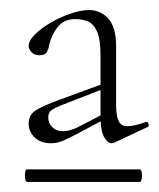

<svg xmlns="http://www.w3.org/2000/svg" viewBox="-20 -650 316 382"><path d="M34 -288Q31 -288 30 -294.5Q29 -301 30 -307Q31 -313 33 -313H258Q261 -313 262 -307Q263 -301 262 -294.5Q261 -288 258 -288ZM207 -366Q197 -362 188.5 -375Q180 -388 180 -419V-538Q180 -572 173 -587.5Q166 -603 154.5 -607.5Q143 -612 130 -612Q108 -612 95.5 -597Q83 -582 78 -561Q77 -554 73.5 -547Q70 -540 58 -540Q49 -540 43 -546Q37 -552 37 -558Q37 -569 49.5 -581.5Q62 -594 81 -605Q100 -616 120.5 -623Q141 -630 157 -630Q180 -630 195.5 -613Q211 -596 211 -558V-441Q211 -407 223.5 -401Q236 -395 269 -407Q273 -409 275 -404.5Q277 -400 275 -398ZM81 -365Q61 -365 49 -376.5Q37 -388 37 -404Q37 -421 50.5 -430Q64 -439 97 -451L187 -484L188 -474L103 -441Q88 -435 82 -430.5Q76 -426 76 -416Q76 -405 84 -397Q92 -389 105 -389Q113 -389 119.5 -391Q126 -393 131 -395L193 -427L194 -416L136 -385Q117 -375 105.5 -370Q94 -365 81 -365Z"/></svg>

Font: Cormorant Light
Style: Regular
Weight: 300
Designer: Christian Thalmann (Catharsis Fonts)
Foundry: Catharsis Fonts
Version: Version 4.000